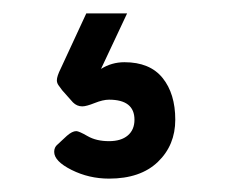

<svg xmlns="http://www.w3.org/2000/svg" viewBox="-20 -47 342 287"><path d="M131 56Q147 46 166 46Q204 46 223 69.5Q242 93 242 132Q242 170 216 195Q190 220 143 220Q113 220 87 207Q61 194 61 180Q61 173 66 169L80 156Q88 149 94 149Q98 149 111 156.5Q124 164 143 164Q161 164 171 155.5Q181 147 181 132Q181 102 143 102Q134 102 121.5 107Q109 112 103 112Q95 112 89 106L73 88Q70 84 67.5 80.5Q65 77 65 73Q65 67 71 55L109 -27H170Z"/></svg>

Font: Hezaedrus Medium
Style: Regular
Weight: 500
Designer: Hubert & Fischer
Foundry: Hubert & Fischer
Version: Version 1.10;September 3, 2019;FontCreator 11.5.0.2425 64-bi